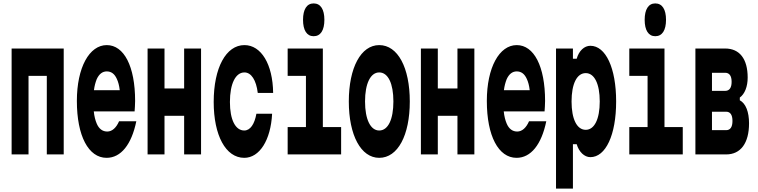

<svg xmlns="http://www.w3.org/2000/svg" viewBox="-20 -904 4440 1124"><path d="M147 0V-460H254V0H353V-620H48V0Z M768 -252C769 -268 771 -292 771 -313C771 -516 706 -640 605 -640C503 -640 430 -509 430 -313C430 -108 498 20 604 20C688 20 750 -58 778 -194H677C661 -157 637 -134 608 -134C580 -134 559 -150 546 -181C538 -200 532 -223 529 -252ZM530 -376C533 -401 539 -422 546 -440C560 -471 580 -486 605 -486C632 -486 651 -471 664 -442C672 -425 678 -403 681 -376Z M943 0V-226H1058V0H1157V-620H1058V-386H943V-620H844V0Z M1410 20C1499 20 1565 -83 1573 -238H1481C1470 -177 1445 -140 1410 -140C1358 -140 1326 -203 1326 -307C1326 -414 1359 -480 1411 -480C1451 -480 1480 -435 1489 -360H1579C1577 -528 1509 -640 1411 -640C1303 -640 1231 -507 1231 -307C1231 -112 1301 20 1410 20Z M1664 -460H1771V-160H1664V0H1977V-160H1870V-620H1664ZM1816 -692C1857 -692 1879 -727 1879 -788C1879 -849 1857 -884 1816 -884C1776 -884 1754 -849 1754 -788C1754 -727 1776 -692 1816 -692Z M2200 20C2309 20 2379 -112 2379 -310C2379 -508 2309 -640 2200 -640C2093 -640 2022 -508 2022 -310C2022 -112 2093 20 2200 20ZM2200 -140C2149 -140 2117 -205 2117 -310C2117 -415 2149 -480 2200 -480C2252 -480 2283 -415 2283 -310C2283 -205 2252 -140 2200 -140Z M2543 0V-226H2658V0H2757V-620H2658V-386H2543V-620H2444V0Z M3168 -252C3169 -268 3171 -292 3171 -313C3171 -516 3106 -640 3005 -640C2903 -640 2830 -509 2830 -313C2830 -108 2898 20 3004 20C3088 20 3150 -58 3178 -194H3077C3061 -157 3037 -134 3008 -134C2980 -134 2959 -150 2946 -181C2938 -200 2932 -223 2929 -252ZM2930 -376C2933 -401 2939 -422 2946 -440C2960 -471 2980 -486 3005 -486C3032 -486 3051 -471 3064 -442C3072 -425 3078 -403 3081 -376Z M3334 200V-60H3356C3369 -15 3401 16 3436 16C3526 16 3587 -114 3587 -310C3587 -506 3526 -636 3436 -636C3401 -636 3369 -607 3356 -560H3334V-620H3235V200ZM3409 -144C3357 -144 3326 -207 3326 -310C3326 -413 3357 -476 3409 -476C3460 -476 3491 -413 3491 -310C3491 -207 3460 -144 3409 -144Z M3664 -460H3771V-160H3664V0H3977V-160H3870V-620H3664ZM3816 -692C3857 -692 3879 -727 3879 -788C3879 -849 3857 -884 3816 -884C3776 -884 3754 -849 3754 -788C3754 -727 3776 -692 3816 -692Z M4231 0C4316 0 4365 -66 4365 -182C4365 -249 4346 -298 4311 -317V-333C4340 -354 4357 -397 4357 -450C4357 -559 4310 -620 4225 -620H4051V0ZM4148 -478H4225C4250 -478 4263 -460 4263 -425C4263 -390 4250 -372 4225 -372H4148ZM4148 -250H4231C4255 -250 4268 -232 4268 -196C4268 -160 4255 -142 4231 -142H4148Z"/></svg>

Font: Yard Headline
Style: Regular
Weight: 400
Monospace: yes
Designer: Roman Shamin
Foundry: Evil Martians
Version: Version 1.000